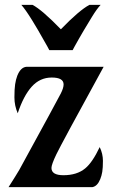

<svg xmlns="http://www.w3.org/2000/svg" viewBox="-20 -767 471 787"><path d="M388.7 -164.1Q401.9 -136.7 401.9 -107.9Q401.9 -79.1 399.2 -62.7Q396.5 -46.4 391.1 -33.2Q379.4 -3.9 358.9 0H15.1Q48.3 -52.2 59.1 -70.8Q218.3 -361.8 229.5 -384.3Q240.7 -406.7 240.7 -420.9Q240.7 -449.2 192.1 -449.2Q143.6 -449.2 109.9 -411.6Q76.2 -374 52.7 -302.7Q39.1 -334 39.1 -367.9Q39.1 -401.9 42 -421.4Q44.9 -440.9 50.8 -456.5Q64.5 -491.2 88.4 -493.2H404.8Q230.5 -175.3 210.7 -133.8Q190.9 -92.3 190.9 -78.6Q190.9 -48.8 240.2 -48.8Q295.4 -48.8 329.1 -76.7Q358.9 -101.1 388.7 -164.1ZM113.3 -747.1Q152.3 -726.6 229.5 -647Q305.7 -725.6 346.7 -747.1H392.6Q377.4 -731.4 356.9 -697.8Q314.9 -628.9 303.7 -608.4L285.6 -576.2Q278.8 -564 277.8 -561.5H182.1Q180.7 -564 174.3 -576.2Q149.4 -621.1 136.2 -643.1L111.3 -684.6Q84 -728.5 67.4 -747.1Z"/></svg>

Font: Amarante
Style: Regular
Weight: 400
Designer: Karolina Lach
Foundry: Sorkin Type Co.
Version: Version 1.001